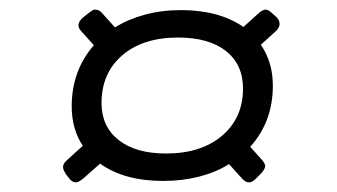

<svg xmlns="http://www.w3.org/2000/svg" viewBox="-20 -521 700 399"><path d="M138 -142Q130 -142 124 -150L117 -159Q115 -162 113 -166Q111 -170 111 -174Q111 -181 119 -188L152 -218Q129 -253 129 -300Q129 -374 175 -427L149 -456Q145 -460 144 -463.5Q143 -467 143 -468Q143 -477 153 -485L163 -493Q167 -496 170.5 -498.5Q174 -501 178 -501Q186 -501 192 -494L219 -464Q246 -481 281 -490.5Q316 -500 356 -500Q435 -500 486 -465L518 -494Q526 -501 532 -501Q538 -501 546 -493L555 -485Q561 -479 561 -471Q561 -464 553 -456L522 -428Q547 -392 547 -343Q547 -268 500 -216L525 -188Q531 -181 531 -176Q531 -172 528 -167.5Q525 -163 521 -159L512 -150Q504 -142 498 -142Q490 -142 483 -150L456 -180Q429 -163 394 -154Q359 -145 319 -145Q238 -145 188 -181L153 -150Q143 -142 138 -142ZM325 -202Q398 -202 441.5 -239Q485 -276 485 -337Q485 -387 449.5 -415Q414 -443 350 -443Q277 -443 234 -406Q191 -369 191 -307Q191 -258 226.5 -230Q262 -202 325 -202Z"/></svg>

Font: Asap Expanded Expanded Regular
Style: Italic
Weight: 400
Width: 7
Italic angle: -6°
Designer: Pablo Cosgaya
Foundry: Omnibus-Type
Version: Version 3.001; ttfautohint (v1.8.4.7-5d5b)